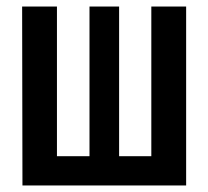

<svg xmlns="http://www.w3.org/2000/svg" viewBox="-20 -570 640 590"><path d="M49 0 48 -550H155V-90H255V-550H346V-90H445V-550H552V0Z"/></svg>

Font: NKDuy Mono
Style: Bold
Weight: 700
Monospace: yes
Designer: NKDuy
Foundry: NKDuy
Version: Version 2.251; ttfautohint (v1.8.4.7-5d5b)